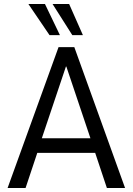

<svg xmlns="http://www.w3.org/2000/svg" viewBox="-20 -941 664 961"><path d="M18 0 273 -705H352L606 0H515L448 -201L485 -176H139L175 -201L108 0ZM310 -608 183 -230 168 -249H455L439 -230L312 -608ZM342 -765 243 -921H326L395 -765ZM228 -765 122 -921H205L280 -765Z"/></svg>

Font: Nunito Sans 10pt Condensed Medium
Style: Regular
Weight: 500
Width: 3
Designer: Vernon Adams
Foundry: Vernon Adams
Version: Version 3.101;gftools[0.9.27]